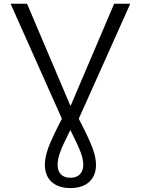

<svg xmlns="http://www.w3.org/2000/svg" viewBox="-20 -750 733 1001"><path d="M213.9 108.4Q213.9 70.3 231.9 20.5Q250 -29.3 302.7 -130.9L35.2 -730.5H121.1L346.7 -199.2H348.6L575.2 -730.5H659.2L390.6 -130.9Q443.4 -29.3 461.9 20.5Q480.5 70.3 480.5 108.4Q480.5 166 445.3 198.2Q410.2 230.5 347.2 230.5Q284.2 230.5 249 198.2Q213.9 166 213.9 108.4ZM414.1 109.4Q414.1 82 401.4 46.4Q388.7 10.7 347.7 -70.3H345.7Q304.7 10.7 292.5 46.4Q280.3 82 280.3 109.4Q280.3 141.6 297.9 159.2Q315.4 176.8 347.2 176.8Q378.9 176.8 396.5 158.7Q414.1 140.6 414.1 109.4Z"/></svg>

Font: Mgen+ 1c regular
Style: Regular
Weight: 400
Designer: [Source Han Sans]
Ryoko NISHIZUKA  (kana & ideographs); Paul D. Hunt (Latin, Greek & Cyrillic); Wenlong ZHANG  (bopomofo
Version: Version 1.059.20150602